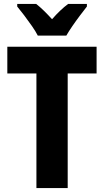

<svg xmlns="http://www.w3.org/2000/svg" viewBox="-20 -950 525 970"><path d="M322 0H164V-579H17V-714H468V-579H322ZM171 -770Q161 -790 142 -817.5Q123 -845 102.5 -872Q82 -899 67 -917V-930H163Q182 -915 201.5 -896Q221 -877 243 -853Q265 -878 284.5 -896.5Q304 -915 324 -930H419V-917Q404 -898 384 -871.5Q364 -845 345.5 -818Q327 -791 315 -770Z"/></svg>

Font: Noto Sans Hebrew Condensed ExtraBold
Style: Regular
Weight: 800
Width: 3
Designer: Monotype Design Team
Foundry: Monotype Imaging Inc.
Version: Version 2.004; ttfautohint (v1.8.4.7-5d5b)